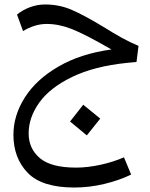

<svg xmlns="http://www.w3.org/2000/svg" viewBox="-20 -475 670 858"><path d="M108 121Q108 189 158 231.5Q208 274 320 274Q371 274 428.5 261.5Q486 249 534 228L566 305Q513 331 446 347Q379 363 312 363Q167 363 103.5 297Q40 231 40 127Q40 41 91 -39.5Q142 -120 241 -177.5Q340 -235 478 -254Q360 -322 301.5 -345Q243 -368 189 -368Q160 -368 132.5 -359Q105 -350 83 -336L56 -410Q82 -431 114.5 -443Q147 -455 182 -455Q245 -455 300.5 -431Q356 -407 442 -355Q490 -325 525.5 -305.5Q561 -286 599 -270L590 -198L547 -194Q401 -179 302 -131Q203 -83 155.5 -16.5Q108 50 108 121ZM293 68 352 -7 428 55 368 130Z"/></svg>

Font: FiraGO Book
Style: Italic
Weight: 350
Italic angle: -8°
Designer: bBox Type GmbH
Foundry: bBox Type GmbH
Version: Version 1.001